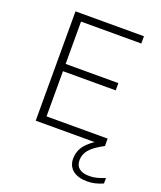

<svg xmlns="http://www.w3.org/2000/svg" viewBox="-146 -688 824 982"><g transform="rotate(20 266.0 -196.5)"><path d="M93.5 0V-595H466V-555.5H138V-39.5H470.5V0ZM123.5 -285.5V-325H425V-285.5ZM447 202Q395.5 202 367.5 179.2Q339.5 156.5 339.5 115.5Q339.5 89.5 350.8 65.8Q362 42 387.8 19.8Q413.5 -2.5 456.5 -24.5L472 0Q434 20 412.2 38.2Q390.5 56.5 381.8 75Q373 93.5 373 113.5Q373 142.5 392 157.5Q411 172.5 447.5 172.5Q467 172.5 486.5 167.8Q506 163 531.5 152.5V182.5Q510.5 192 489.5 197Q468.5 202 447 202Z"/></g></svg>

Font: Encode Sans SC Condensed Thin ExtraLight
Style: Regular
Weight: 250
Version: Version 3.002